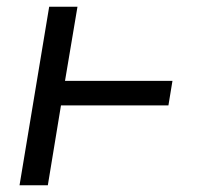

<svg xmlns="http://www.w3.org/2000/svg" viewBox="-20 -550 640 570"><path d="M38 0 126 -530H210L173 -310H492L480 -237H161L122 0Z"/></svg>

Font: Iosevka Curly Slab ExObl
Style: Regular
Weight: 400
Width: 7
Italic angle: -9°
Monospace: yes
Designer: Belleve Invis
Foundry: Belleve Invis
Version: Version 11.1.0; ttfautohint (v1.8.3)